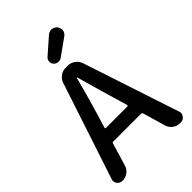

<svg xmlns="http://www.w3.org/2000/svg" viewBox="-278 -1071 1177 1177"><g transform="rotate(-45 310.5 -482.0)"><path d="M441.4 -946.3Q452.1 -933.6 452.1 -918Q452.1 -914.1 452.1 -911.1Q449.2 -890.6 432.6 -878.9L323.2 -800.8Q312.5 -793 298.8 -793Q295.9 -793 293.9 -793Q277.3 -794.9 266.6 -806.6Q255.9 -819.3 256.8 -835Q257.8 -850.6 269.5 -861.3L373 -952.1Q386.7 -963.9 404.3 -963.9Q406.2 -963.9 408.2 -963.9Q428.7 -961.9 441.4 -946.3ZM210 -307.6Q209 -305.7 210.9 -303.2Q212.9 -300.8 214.8 -300.8H401.4Q404.3 -300.8 405.8 -303.2Q407.2 -305.7 407.2 -307.6L379.9 -400.4Q361.3 -460 310.5 -642.6Q309.6 -644.5 307.6 -644.5Q305.7 -644.5 305.7 -642.6Q278.3 -534.2 238.3 -400.4ZM556.6 0Q531.2 0 510.7 -15.1Q490.2 -30.3 482.4 -55.7L439.5 -203.1Q436.5 -210 429.7 -210H188.5Q180.7 -210 178.7 -203.1L134.8 -55.7Q127 -30.3 106.4 -15.1Q85.9 0 60.5 0H57.6Q36.1 0 23.4 -17.6Q15.6 -28.3 15.6 -41Q15.6 -47.9 18.6 -54.7L225.6 -681.6Q234.4 -706.1 254.9 -721.2Q275.4 -736.3 301.8 -736.3H320.3Q345.7 -736.3 366.7 -721.2Q387.7 -706.1 396.5 -681.6L603.5 -54.7Q606.4 -47.9 606.4 -41Q606.4 -28.3 597.7 -17.6Q585.9 0 564.5 0Z"/></g></svg>

Font: Gen Jyuu Gothic Medium
Style: Regular
Weight: 500
Designer: [Source Han Sans]
Ryoko NISHIZUKA  (kana & ideographs); Paul D. Hunt (Latin, Greek & Cyrillic); Wenlong ZHANG  (bopomofo
Version: Version 1.002.20150607